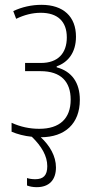

<svg xmlns="http://www.w3.org/2000/svg" viewBox="-20 -559 392 796"><path d="M176 130C176 168 160 184 126 184C113 184 100 182 92 179V210C102 214 116 217 132 217C184 217 212 187 212 135C212 88 186 44 149 10C250 10 311 -47 311 -145C311 -216 278 -263 215 -280V-284C261 -300 295 -340 295 -407C295 -490 243 -539 152 -539C111 -539 71 -530 35 -513L47 -481C80 -497 114 -506 149 -506C219 -506 257 -470 257 -404C257 -338 220 -298 150 -298H84V-264H148C233 -264 273 -220 273 -146C273 -67 227 -25 143 -25C103 -25 65 -33 28 -50V-13C51 -3 81 5 112 8C153 48 176 88 176 130Z"/></svg>

Font: Noto Sans Condensed ExtraLight
Style: Regular
Weight: 200
Width: 3
Designer: Monotype Design Team
Foundry: Monotype Imaging Inc.
Version: Version 2.013